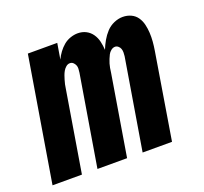

<svg xmlns="http://www.w3.org/2000/svg" viewBox="-104 -641 801 755"><g transform="rotate(-20 297.0 -264.0)"><path d="M-6 0 80 -520H203L192 -454Q199 -469 209 -482.5Q219 -496 231.5 -506.5Q244 -517 260 -522.5Q276 -528 291 -528Q310 -528 325.5 -520Q341 -512 351 -497.5Q361 -483 365 -465.5Q369 -448 370 -430Q377 -448 387 -465.5Q397 -483 410.5 -497.5Q424 -512 442.5 -520Q461 -528 479 -528Q498 -528 514 -520.5Q530 -513 539.5 -499Q549 -485 553 -468Q557 -451 558 -433Q559 -415 557.5 -396.5Q556 -378 553 -360L494 0H371L434 -380Q435 -388 435 -396Q435 -404 432.5 -411Q430 -418 424 -423Q418 -428 411 -428Q402 -428 394 -421.5Q386 -415 382 -407Q378 -399 374.5 -390.5Q371 -382 368.5 -373.5Q366 -365 364.5 -356.5Q363 -348 362 -339L306 0H182L245 -380Q246 -388 246.5 -396Q247 -404 244 -411Q241 -418 235.5 -423Q230 -428 222 -428Q213 -428 205.5 -421.5Q198 -415 193.5 -407Q189 -399 186 -390.5Q183 -382 180.5 -373.5Q178 -365 176 -356.5Q174 -348 173 -339L117 0Z"/></g></svg>

Font: Iosevka Heavy Extended Oblique
Style: Regular
Weight: 900
Width: 7
Italic angle: -9°
Monospace: yes
Designer: Belleve Invis
Foundry: Belleve Invis
Version: Version 32.5.0; ttfautohint (v1.8.4)